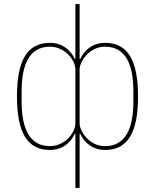

<svg xmlns="http://www.w3.org/2000/svg" viewBox="-20 -730 767 950"><path d="M353 -68H350C330 -25 290 12 227 12C114 12 64 -76 64 -253C64 -430 114 -518 227 -518C290 -518 330 -481 350 -438H353V-710H374V-438H377C397 -481 437 -518 500 -518C613 -518 663 -430 663 -253C663 -76 613 12 500 12C437 12 397 -25 377 -68H374V200H353ZM227 -7C264 -7 297 -24 319 -47C341 -70 353 -98 353 -119V-387C353 -408 341 -436 319 -459C297 -482 264 -499 227 -499C127 -499 87 -414 87 -277V-229C87 -92 127 -7 227 -7ZM500 -7C600 -7 640 -92 640 -229V-277C640 -414 600 -499 500 -499C461 -499 431 -482 409 -459C387 -436 374 -408 374 -387V-119C374 -98 387 -70 409 -47C431 -24 461 -7 500 -7Z"/></svg>

Font: Plexus Sans Thin
Style: Regular
Weight: 250
Version: Version 2.001;PS 002.001;hotconv 1.0.70;makeotf.lib2.5.58329